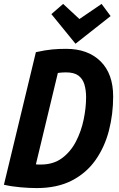

<svg xmlns="http://www.w3.org/2000/svg" viewBox="-27 -950 607 979"><path d="M160 9Q123 9 77.5 5Q32 1 -7 -8L156 -684Q206 -695 240 -698Q274 -701 310 -701Q421 -701 485.5 -637.5Q550 -574 550 -458Q550 -368 528.5 -284.5Q507 -201 460.5 -134.5Q414 -68 339.5 -29.5Q265 9 160 9ZM181 -111Q245 -111 289 -143.5Q333 -176 360 -228Q387 -280 399.5 -340Q412 -400 412 -454Q412 -490 403.5 -519Q395 -548 373 -564.5Q351 -581 309 -581Q289 -581 268 -578L156 -112Q161 -111 168 -111Q175 -111 181 -111ZM358 -727 235 -878 295 -930 378 -853 491 -930 537 -868Z"/></svg>

Font: Ubuntu Sans Mono
Style: Italic
Weight: 400
Italic angle: -13.5°
Monospace: yes
Designer: Dalton Maag Ltd
Foundry: Dalton Maag Ltd
Version: Version 1.006